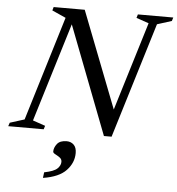

<svg xmlns="http://www.w3.org/2000/svg" viewBox="-79 -727 968 1049"><g transform="rotate(5 405.0 -202.5)"><path d="M743 -625.5 549.5 8H507.5L279.5 -584.5L114 -43L182.5 -19.5L176.5 0H-18L-11.5 -19.5L68 -44.5L242.5 -617L167 -651L172.5 -670H343L548.5 -141L697 -627L628.5 -650.5L634.5 -670H828.5L822.5 -650.5ZM239 116.5Q239 95 255 74.5Q271 54 307.5 54Q331 54 346.5 69Q362 84 362 114.5Q362 167.5 322.5 209.5Q283 251.5 195.5 265L199.5 234Q252.5 223.5 270.5 206.2Q288.5 189 288.5 169Q288.5 154 276 145.2Q263.5 136.5 251.2 130.2Q239 124 239 116.5Z"/></g></svg>

Font: Newsreader Text Medium
Style: Italic
Weight: 500
Italic angle: -17°
Designer: Hugues Gentile
Foundry: Production Type
Version: Version 1.001